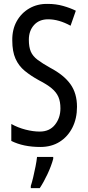

<svg xmlns="http://www.w3.org/2000/svg" viewBox="-20 -744 453 985"><path d="M375 -196Q375 -136 351.5 -89.5Q328 -43 286 -16.5Q244 10 187 10Q100 10 38 -21V-108Q72 -89 111 -79Q150 -69 184 -69Q234 -69 262 -104Q290 -139 290 -188Q290 -223 279.5 -247Q269 -271 245 -291Q221 -311 180 -332Q138 -355 107 -380.5Q76 -406 59.5 -443Q43 -480 43 -536Q42 -592 65.5 -634.5Q89 -677 130.5 -701Q172 -725 225 -724Q267 -724 304 -713.5Q341 -703 369 -689L342 -612Q282 -645 227 -645Q181 -645 154.5 -615.5Q128 -586 128 -540Q128 -503 138 -479.5Q148 -456 172.5 -437.5Q197 -419 238 -396Q308 -359 341.5 -312Q375 -265 375 -196ZM253 71Q243 108 223.5 149.5Q204 191 184 221H138V210Q144 192 150.5 164.5Q157 137 162.5 109Q168 81 170 61H253Z"/></svg>

Font: Noto Sans Thai ExtCond
Style: Regular
Weight: 400
Width: 2
Designer: Monotype Design Team
Foundry: Monotype Imaging Inc.
Version: Version 2.002; ttfautohint (v1.8.4.7-5d5b)